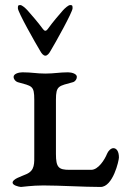

<svg xmlns="http://www.w3.org/2000/svg" viewBox="-20 -740 523 762"><path d="M169 -624C163 -616 157 -616 151 -624C129 -654 103 -683 90 -698C82 -707 68 -720 60 -720C51 -720 51 -716 51 -707C51 -692 120 -570 140 -537C145 -528 152 -519 160 -519C168 -519 175 -528 180 -537C200 -570 268 -692 268 -707C268 -716 268 -720 259 -720C251 -720 237 -707 229 -698C216 -683 192 -656 169 -624ZM152 -4C218 -4 311.8 2 379 2C428.6 2 452 -103 452 -115C452 -140 442 -152 430 -152C420 -152 409.2 -140.6 405 -130C395.3 -105.9 370 -66 342 -66H256C213 -66 202 -75 202 -129V-344C202 -401 213 -398 270 -414C279 -417 285 -426 285 -435C285 -447 265 -453 250 -453C216 -453 195 -448 160 -448C124 -448 108 -453 69 -453C54 -453 34 -447 34 -435C34 -426 41 -417 50 -414C107 -398 116 -401 116 -344V-129C116 -92 119 -64 85 -49C63 -39 30 -30 30 -15C30 -5 52 1 63 2C70 2 105 -4 152 -4Z"/></svg>

Font: EB Garamond SC 08
Style: Regular
Weight: 400
Version: Version 0.016